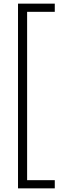

<svg xmlns="http://www.w3.org/2000/svg" viewBox="-20 -819 366 1055"><path d="M281 216H79V-799H281V-754H129V171H281Z"/></svg>

Font: Noto Sans Sinhala Condensed Light
Style: Regular
Weight: 300
Width: 3
Designer: Jelle Bosma - Monotype Design Team
Foundry: Monotype Imaging Inc.
Version: Version 2.006; ttfautohint (v1.8.4.7-5d5b)